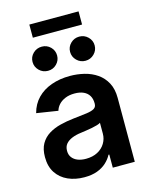

<svg xmlns="http://www.w3.org/2000/svg" viewBox="-130 -960 828 1054"><g transform="rotate(-15 284.5 -433.0)"><path d="M217.3 10.7Q165.5 10.7 124.3 -7.8Q83 -26.4 59.3 -62.5Q35.6 -98.6 35.6 -151.9Q35.6 -197.8 52.7 -227.5Q69.8 -257.3 99.1 -275.4Q128.4 -293.5 165.3 -302.7Q202.1 -312 242.2 -316.4Q289.6 -321.3 318.8 -325.4Q348.1 -329.6 361.8 -338.1Q375.5 -346.7 375.5 -364.7V-367.7Q375.5 -393.1 364.7 -410.9Q354 -428.7 333.3 -438.2Q312.5 -447.8 282.2 -447.8Q252 -447.8 229.2 -438.2Q206.5 -428.7 192.4 -413.3Q178.2 -397.9 172.9 -378.9L51.3 -397.9Q64.5 -447.3 96.7 -480.2Q128.9 -513.2 176.8 -530.3Q224.6 -547.4 282.7 -547.4Q324.7 -547.4 364.5 -537.6Q404.3 -527.8 436 -505.9Q467.8 -483.9 486.6 -448.7Q505.4 -413.6 505.4 -362.8V0H380.4V-74.7H376Q363.8 -51.3 342.5 -31.7Q321.3 -12.2 290.3 -0.7Q259.3 10.7 217.3 10.7ZM251.5 -85Q290 -85 317.9 -99.9Q345.7 -114.7 360.8 -139.9Q376 -165 376 -194.8V-256.3Q369.6 -251.5 356 -247.6Q342.3 -243.7 325 -240.2Q307.6 -236.8 290.3 -234.4Q272.9 -231.9 259.8 -230Q231.9 -226.6 209.7 -217.5Q187.5 -208.5 174.6 -193.4Q161.6 -178.2 161.6 -153.8Q161.6 -131.3 173.3 -116Q185.1 -100.6 205.1 -92.8Q225.1 -85 251.5 -85ZM388.2 -605.5Q359.4 -605.5 338.9 -625.7Q318.4 -646 318.4 -674.3Q318.4 -702.6 338.9 -722.7Q359.4 -742.7 388.2 -742.7Q417 -742.7 437.5 -722.7Q458 -702.6 458 -674.3Q458 -646 437.5 -625.7Q417 -605.5 388.2 -605.5ZM175.3 -605.5Q146 -605.5 125.5 -625.7Q105 -646 105 -674.3Q105 -702.6 125.5 -722.7Q146 -742.7 175.3 -742.7Q204.1 -742.7 224.4 -722.7Q244.6 -702.6 244.6 -674.3Q244.6 -646 224.4 -625.7Q204.1 -605.5 175.3 -605.5ZM420.9 -877.4V-802.7H141.1V-877.4Z"/></g></svg>

Font: V-Inter
Style: SemiBold-600
Weight: 600
Designer: Rasmus Andersson
Foundry: rsms
Version: Version 4.000;git-4146feb